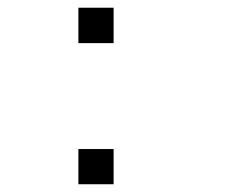

<svg xmlns="http://www.w3.org/2000/svg" viewBox="-20 -475 586 495"><path d="M272.9 -363.8H182.1V-455.1H272.9ZM272.9 0H182.1V-90.8H272.9Z"/></svg>

Font: Anonymous Pro
Style: Regular
Weight: 400
Monospace: yes
Designer: Mark Simonson
Version: Version 1.003